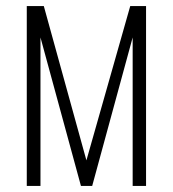

<svg xmlns="http://www.w3.org/2000/svg" viewBox="-20 -611 569 631"><path d="M68 0V-591H124L264 -84L408 -591H460V0H416V-488L283 0H246L113 -488V0Z"/></svg>

Font: Alumni Sans Light
Style: Regular
Weight: 300
Version: Version 1.018